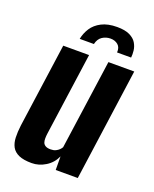

<svg xmlns="http://www.w3.org/2000/svg" viewBox="-125 -716 637 796"><g transform="rotate(20 193.0 -318.0)"><path d="M253.3 -644.3Q288.2 -644.3 308.8 -634.3Q329.5 -624.2 338.8 -608.7Q348.2 -593.1 350.2 -576Q352.1 -559 350.5 -544.9H288.5Q290.2 -567.4 277 -578.6Q263.7 -589.8 244.2 -589.8Q224 -589.8 207.8 -579.1Q191.6 -568.4 186.3 -544.9H123.7Q128.7 -570.8 143.2 -593.4Q157.8 -616 185.1 -630.1Q212.5 -644.3 253.3 -644.3ZM112.1 7.3Q76.2 7.3 55.1 -2.1Q34 -11.6 24.6 -28.9Q15.3 -46.2 14.4 -70.2Q13.5 -94.2 17.2 -123.7L69.2 -495H183.2L132.2 -130.6Q130.6 -118.9 130.5 -108.6Q130.3 -98.4 133.1 -90.4Q135.9 -82.5 144 -77.8Q152 -73 166.5 -73Q180 -73 189.1 -77.5Q198.1 -82 204 -87.9Q209.9 -93.8 212.8 -99.3L268.5 -495H382.5L313.5 0H216.1L215.6 -59.9Q201.7 -28.3 172.7 -10.5Q143.8 7.3 112.1 7.3Z"/></g></svg>

Font: Alumni Sans Thin
Style: Italic
Weight: 100
Italic angle: -8°
Designer: Robert E. Leuschke
Foundry: Robert E. Leuschke
Version: Version 1.016